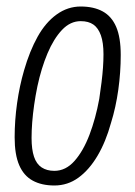

<svg xmlns="http://www.w3.org/2000/svg" viewBox="-20 -558 416 590"><path d="M147 12Q108 12 80.5 -3Q53 -18 39 -50.5Q25 -83 25 -136Q25 -188 32.5 -241Q40 -294 54 -342Q71 -401 95.5 -445Q120 -489 154 -513.5Q188 -538 228 -538Q268 -538 295.5 -523Q323 -508 337 -475.5Q351 -443 351 -389Q351 -336 343.5 -282Q336 -228 321 -180Q305 -122 279.5 -79Q254 -36 221 -12Q188 12 147 12ZM147 -33Q182 -33 209 -63.5Q236 -94 255 -144Q274 -194 285 -254Q289 -281 292 -305Q295 -329 296.5 -350.5Q298 -372 298 -391Q298 -427 290 -449.5Q282 -472 267 -482.5Q252 -493 228 -493Q196 -493 170.5 -466Q145 -439 126 -394Q107 -349 95 -293Q89 -264 85 -236Q81 -208 79 -182.5Q77 -157 77 -134Q77 -99 84.5 -76.5Q92 -54 108 -43.5Q124 -33 147 -33Z"/></svg>

Font: Archivo ExtraCondensed ExtraLight
Style: Italic
Weight: 250
Width: 2
Italic angle: -10°
Designer: Hector Gatti
Foundry: Omnibus-Type
Version: Version 2.001